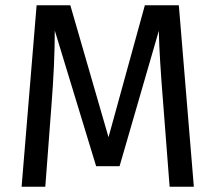

<svg xmlns="http://www.w3.org/2000/svg" viewBox="-20 -709 818 729"><path d="M716 0H624L600 -311Q585 -494 583 -592L434 -78H345L188 -593Q188 -468 175 -304L152 0H62L119 -689H247L392 -188L530 -689H659Z"/></svg>

Font: FiraGOUPP
Style: Medium
Weight: 400
Designer: bBox Type
Foundry: bBox Type GmbH
Version: Version 1.001